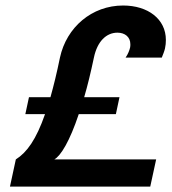

<svg xmlns="http://www.w3.org/2000/svg" viewBox="-20 -687 632 707"><path d="M433.3 -666.7C318.3 -666.7 225 -586.7 200.8 -475C189.2 -418.3 177.5 -370.8 165.8 -329.2H86.7L73.3 -266.7H145.8C113.3 -173.3 79.2 -125.8 38.3 -100L16.7 0H533.3L555 -100H180C203.3 -112.5 236.7 -166.7 270 -266.7H406.7L420 -329.2H290C302.5 -371.7 314.2 -420 325.8 -475C338.3 -535 371.7 -566.7 412.5 -566.7C440 -566.7 460 -550.8 460 -524.2C460 -520.8 460 -516.7 459.2 -512.5C456.7 -501.7 451.7 -488.3 442.5 -475H575.8C580 -485.8 585 -497.5 587.5 -508.3C590 -519.2 590.8 -530 590.8 -540C590.8 -616.7 525 -666.7 433.3 -666.7Z"/></svg>

Font: BoonHome
Style: Bold Oblique
Weight: 700
Italic angle: -12°
Designer: Sungsit Sawaiwan
Foundry: Sungsit Sawaiwan
Version: Version 0.2